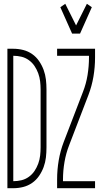

<svg xmlns="http://www.w3.org/2000/svg" viewBox="-20 -992 540 1012"><path d="M19 0V-735H50Q77 -735 102.5 -728.5Q128 -722 149.5 -707Q171 -692 186 -670Q201 -648 210 -623.5Q219 -599 222 -573Q225 -547 225 -521V-215Q225 -188 222 -162Q219 -136 210 -111.5Q201 -87 186 -65Q171 -43 149.5 -28Q128 -13 102.5 -6.5Q77 0 50 0ZM50 -37Q72 -37 93 -42Q114 -47 132 -60Q150 -73 162 -91Q174 -109 181.5 -129.5Q189 -150 191.5 -171.5Q194 -193 194 -215V-521Q194 -542 191.5 -563.5Q189 -585 181.5 -605.5Q174 -626 162 -644Q150 -662 132 -675Q114 -688 93 -693Q72 -698 50 -698ZM360 -815 298 -954 324 -972 381 -858 438 -972 464 -954 402 -815ZM281 0V-46Q281 -97 289.5 -147Q298 -197 316 -244L417 -507Q434 -550 441.5 -596.5Q449 -643 449 -689V-698H281V-735H481V-689Q481 -638 472.5 -588Q464 -538 446 -491L345 -228Q328 -185 320 -138.5Q312 -92 312 -46V-37H481V0Z"/></svg>

Font: Iosevka Curly Extralight
Style: Regular
Weight: 200
Monospace: yes
Designer: Belleve Invis
Foundry: Belleve Invis
Version: Version 22.1.2; ttfautohint (v1.8.4)